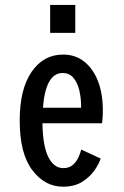

<svg xmlns="http://www.w3.org/2000/svg" viewBox="-20 -728 490 760"><path d="M229.5 11Q157 11 107.5 -55Q58 -121 58 -250.5Q58 -375 105 -443.5Q152 -512 229.5 -512Q279 -512 314.2 -483.5Q349.5 -455 368.2 -405.8Q387 -356.5 387 -293.5Q387 -274 386 -261Q385 -248 384 -240H148Q149.5 -149.5 171.5 -106Q193.5 -62.5 230.5 -62.5Q255 -62.5 269.8 -76.5Q284.5 -90.5 291.8 -108Q299 -125.5 301.5 -136L378.5 -100.5Q373.5 -83 356 -56.5Q338.5 -30 307.2 -9.5Q276 11 229.5 11ZM228 -439Q160.5 -439 150 -301.5H301V-308.5Q301 -340 294 -370Q287 -400 271 -419.5Q255 -439 228 -439ZM178.5 -708.5H278V-598H178.5Z"/></svg>

Font: Trispace Condensed
Style: Regular
Weight: 400
Width: 3
Designer: Tyler Finck
Foundry: Etcetera Type Company
Version: Version 1.210; ttfautohint (v1.8.3)